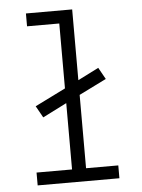

<svg xmlns="http://www.w3.org/2000/svg" viewBox="-53 -777 605 819"><g transform="rotate(-5 250.0 -367.5)"><path d="M75 0V-55H227V-339L124 -287L96 -337L227 -402V-680H89V-735H287V-432L376 -477L404 -427L287 -369V-55H425V0Z"/></g></svg>

Font: Iosevka Curly Light
Style: Regular
Weight: 300
Monospace: yes
Designer: Belleve Invis
Foundry: Belleve Invis
Version: Version 22.1.2; ttfautohint (v1.8.4)